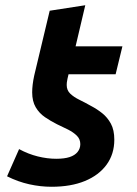

<svg xmlns="http://www.w3.org/2000/svg" viewBox="-20 -701 525 734"><path d="M177 13Q135 13 92 3.5Q49 -6 7 -27L53 -131Q88 -112 124.5 -103Q161 -94 195 -94Q226 -94 246 -100.5Q266 -107 276.5 -120Q287 -133 287 -150Q287 -169 274 -182Q261 -195 240.5 -205.5Q220 -216 198 -226Q174 -238 152 -253Q130 -268 116.5 -291Q103 -314 103 -348Q103 -362 105 -378.5Q107 -395 111 -413L170 -660L306 -681L269 -524H448L422 -417H242L238 -400Q236 -391 235.5 -385.5Q235 -380 235 -376Q235 -356 248.5 -343Q262 -330 283.5 -319.5Q305 -309 328 -296Q351 -284 371 -268Q391 -252 404 -228Q417 -204 417 -167Q417 -112 387.5 -71.5Q358 -31 304.5 -9Q251 13 177 13Z"/></svg>

Font: Ubuntu Sans
Style: Bold Italic
Weight: 700
Italic angle: -13.5°
Designer: Dalton Maag Ltd
Foundry: Dalton Maag Ltd
Version: Version 1.006